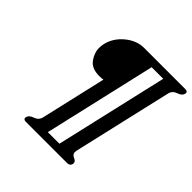

<svg xmlns="http://www.w3.org/2000/svg" viewBox="-217 -871 1203 1203"><g transform="rotate(45 385.0 -269.0)"><path d="M503.4 -643.1 331.1 104.5H433.6L606 -643.1ZM344.7 -374.5Q335.4 -371.6 309.6 -371.6Q243.2 -371.6 213.9 -412.1Q184.6 -452.6 184.6 -494.6Q184.6 -513.2 189 -533.7Q204.1 -599.6 261 -647.2Q317.9 -694.8 383.8 -695.3H749.5Q770 -695.3 770 -680.2Q770 -677.2 769 -673.3Q764.2 -651.9 731.9 -641.1Q699.7 -630.4 692.4 -598.6L540.5 59.6Q539.1 66.4 539.1 72.3Q539.1 93.8 561.3 102.5Q583.5 111.3 583.5 127.9Q583.5 130.9 583 134.3Q578.1 156.2 552.7 156.2H187.5Q167 156.2 167 141.1Q167 138.2 168 134.3Q172.9 112.8 205.1 102.1Q237.3 91.3 244.6 59.6Z"/></g></svg>

Font: Caudex
Style: Bold
Weight: 700
Italic angle: -13°
Version: Version 1.04